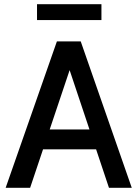

<svg xmlns="http://www.w3.org/2000/svg" viewBox="-20 -898 657 918"><path d="M7 0 252 -700H359L124 0ZM149 -184V-279H470V-184ZM501 0 267 -700H366L610 0ZM157 -802V-878H465V-802Z"/></svg>

Font: Inclusive Sans Medium
Style: Regular
Weight: 500
Designer: Olivia King
Foundry: Olivia King
Version: Version 2.004